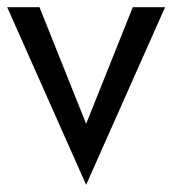

<svg xmlns="http://www.w3.org/2000/svg" viewBox="-20 -480 480 535"><path d="M0 -460H90L220 -135L350 -460H440L220 35Z"/></svg>

Font: renner_400book
Style: Book
Weight: 400
Version: Version 003.000 ; ttfautohint (v0.97) -l 8 -r 50 -G 200 -x 1